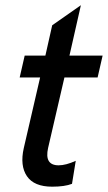

<svg xmlns="http://www.w3.org/2000/svg" viewBox="-20 -699 410 729"><path d="M178.2 9.8Q109.4 9.8 82.3 -30Q55.2 -69.8 70.3 -136.7L132.3 -404.8H54.7L73.7 -487.8H152.3L178.2 -603L287.1 -679.2L243.7 -487.8H369.6L350.6 -404.8H224.6L162.6 -137.2Q147.9 -71.3 202.6 -71.3Q230 -71.3 267.6 -88.4L253.4 -1Q225.6 9.8 178.2 9.8Z"/></svg>

Font: HK Grotesk Medium Italic
Style: Regular
Weight: 500
Italic angle: -13°
Designer: Alfredo Marco Pradil and Stefan Peev
Foundry: Hanken Design Co.
Version: Version 1.000;PS 001.000;hotconv 1.0.88;makeotf.lib2.5.64775